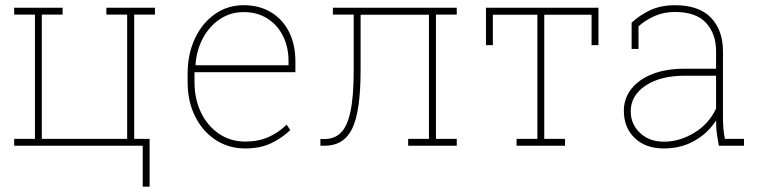

<svg xmlns="http://www.w3.org/2000/svg" viewBox="-20 -558 2902 735"><path d="M526.4 156.7V0H34.2V-26.4H113.8V-502H34.2V-528.3H219.7V-502H140.1V-26.4H466.8V-502H387.2V-528.3H573.2V-502H493.7V-26.4H552.7V156.7Z M918.9 10.3Q855.5 10.3 805.7 -22.2Q755.9 -54.7 727.1 -112.1Q698.2 -169.4 698.2 -244.1V-275.4Q698.2 -351.1 726.1 -410.4Q753.9 -469.7 802.5 -503.9Q851.1 -538.1 912.6 -538.1Q972.2 -538.1 1016.8 -511.5Q1061.5 -484.9 1086.2 -436.5Q1110.8 -388.2 1110.8 -322.3V-281.7H724.6V-244.1Q724.6 -178.7 749.5 -127.2Q774.4 -75.7 818.4 -45.9Q862.3 -16.1 918.9 -16.1Q969.2 -16.1 1008.1 -33.4Q1046.9 -50.8 1077.1 -80.6L1091.3 -60.1Q1058.6 -28.8 1017.1 -9.3Q975.6 10.3 918.9 10.3ZM730 -308.1H1084.5V-324.2Q1084.5 -377.9 1063.2 -420.4Q1042 -462.9 1003.4 -487.3Q964.8 -511.7 912.6 -511.7Q862.8 -511.7 822.8 -485.4Q782.7 -459 757.8 -413.6Q732.9 -368.2 728.5 -311Z M1206.5 0V-25.9H1223.6Q1260.7 -25.9 1285.2 -50.3Q1309.6 -74.7 1321.8 -132.1Q1334 -189.5 1334 -288.1V-502H1254.4V-528.3H1648.9H1728.5V-502H1648.9V-26.4H1728.5V0H1542.5V-26.4H1622.1V-501.5H1360.4V-288.1Q1360.4 -132.8 1328.6 -66.4Q1296.9 0 1222.2 0Z M1957.5 0V-26.4H2037.1V-501.5H1866.7V-385.3H1840.3V-528.3H2271V-385.3H2244.6V-501.5H2063.5V-26.4H2143.1V0Z M2521 10.3Q2451.7 10.3 2409.9 -29.5Q2368.2 -69.3 2368.2 -133.8Q2368.2 -181.2 2396.7 -217.5Q2425.3 -253.9 2477.3 -274.4Q2529.3 -294.9 2599.6 -294.9H2721.2V-362.3Q2721.2 -428.2 2683.1 -470.2Q2645 -512.2 2563.5 -512.2Q2520.5 -512.2 2484.9 -496.1Q2449.2 -480 2424.3 -457V-370.6H2397.9V-471.2Q2430.7 -501.5 2470.9 -519.8Q2511.2 -538.1 2564 -538.1Q2655.3 -538.1 2701.4 -490.5Q2747.6 -442.9 2747.6 -361.3V-106.4Q2747.6 -85.9 2749.3 -65.9Q2751 -45.9 2754.9 -26.4H2828.1V0H2731.9Q2725.6 -34.7 2723.4 -53Q2721.2 -71.3 2721.2 -97.2Q2691.4 -49.3 2639.4 -19.5Q2587.4 10.3 2521 10.3ZM2521 -15.6Q2581.1 -15.6 2637.2 -49.3Q2693.4 -83 2721.2 -142.6V-268.1H2601.1Q2507.8 -268.1 2451.2 -230.2Q2394.5 -192.4 2394.5 -131.8Q2394.5 -82.5 2430.2 -49.1Q2465.8 -15.6 2521 -15.6Z"/></svg>

Font: Roboto Slab LO Thin
Style: Regular
Weight: 250
Designer: Google
Version: Version 2.00;September 28, 2018;FontCreator 11.5.0.2427 64-b